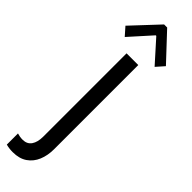

<svg xmlns="http://www.w3.org/2000/svg" viewBox="-349 -746 950 950"><g transform="rotate(45 126.0 -271.5)"><path d="M31.2 216.8Q18.1 216.8 6.8 215.3Q-4.4 213.9 -15.6 210.9V132.8Q-5.9 135.7 2.9 137.2Q11.7 138.7 22.5 138.7Q53.2 138.7 68.6 116.5Q84 94.2 84 55.7V-527.3H166V61.5Q166 105.5 151.4 140.6Q136.7 175.8 106.9 196.3Q77.1 216.8 31.2 216.8ZM20.5 -578.1 -16.6 -620.1 114.3 -759.8H135.7L266.6 -620.1L229.5 -578.1L127 -692.4H123Z"/></g></svg>

Font: Reddit Sans Condensed
Style: Regular
Weight: 400
Designer: Stephen Hutchings
Foundry: Reddit
Version: Version 1.014